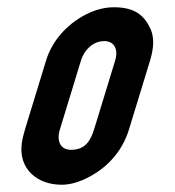

<svg xmlns="http://www.w3.org/2000/svg" viewBox="-20 -502 480 528"><path d="M106.8 -336 48.7 -146C44.4 -132 41.5 -119.2 39.9 -107.5C30.5 -37.6 82.1 6 149.2 6C169.9 6 191.9 0.5 215.2 -10.5C269.1 -35.9 314.8 -81.1 334.7 -146L392.8 -336C403.6 -371.3 404 -400 394.1 -422C375.9 -462.2 348.1 -482 293.4 -482C271.4 -482 249.4 -477.2 227.5 -467.5C172.4 -443.3 125 -395.5 106.8 -336ZM267 -389C294.3 -389 305.9 -365.9 296.8 -336L239.3 -148C230 -117.7 216.3 -90 175.6 -90C146 -90 134.9 -114.1 144.7 -146L202.8 -336C210.9 -362.6 234.2 -389 267 -389Z"/></svg>

Font: Din Kursivschrift
Style: Eng
Weight: 400
Version: Version 1.089